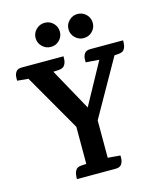

<svg xmlns="http://www.w3.org/2000/svg" viewBox="-129 -985 894 1077"><g transform="rotate(-15 317.5 -447.0)"><path d="M380 -328V0H255V-331ZM381 -71 452 -65Q453 -60 452 -44Q451 -28 441.5 -14Q432 0 407 0H182Q183 -5 183.5 -20.5Q184 -36 193 -51Q202 -66 226 -67L255 -69ZM36 -665 179 -673 366 -334 301 -293 509 -673 601 -679 364 -260H269ZM482 -614 399 -620Q399 -625 399.5 -641Q400 -657 409.5 -671Q419 -685 444 -685H634Q634 -680 633 -664.5Q632 -649 623.5 -634.5Q615 -620 590 -618L564 -616ZM66 -614 1 -620Q1 -625 1.5 -641Q2 -657 11.5 -671Q21 -685 46 -685H288Q288 -680 287 -664.5Q286 -649 277 -634.5Q268 -620 244 -618L212 -616ZM234 -754Q205 -754 184 -774.5Q163 -795 163 -824Q163 -853 184 -873.5Q205 -894 234 -894Q263 -894 283.5 -873.5Q304 -853 304 -824Q304 -795 283.5 -774.5Q263 -754 234 -754ZM424 -754Q396 -754 375 -774.5Q354 -795 354 -824Q354 -853 375 -873.5Q396 -894 424 -894Q454 -894 474.5 -873.5Q495 -853 495 -824Q495 -795 474.5 -774.5Q454 -754 424 -754Z"/></g></svg>

Font: Karma Variable Light
Style: Regular
Weight: 300
Designer: Joana Correia
Foundry: Indian Type Foundry
Version: Version 3.000